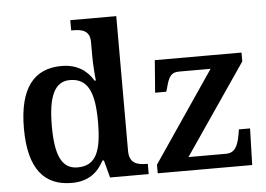

<svg xmlns="http://www.w3.org/2000/svg" viewBox="-53 -831 1264 911"><g transform="rotate(-5 579.0 -375.0)"><path d="M253 10C331 10 377 -26 407 -83H414L436 0H620V-49H615C571 -49 532 -58 532 -118V-760H313V-711H321C365 -711 402 -703 402 -647V-582C402 -550 405 -500 409 -464H403C374 -512 328 -547 252 -547C122 -547 49 -460 49 -267C49 -75 122 10 253 10ZM663 0H1113L1118 -174H1065L1060 -145C1050 -93 1035 -64 993 -64H815L1109 -494V-536H696L684 -382H737L742 -398C756 -452 767 -472 806 -472H956L663 -41ZM287 -61C211 -61 182 -129 182 -267C182 -403 211 -477 286 -477C375 -477 402 -403 402 -268C402 -128 375 -61 287 -61Z"/></g></svg>

Font: Noto Serif SemiBold
Style: Regular
Weight: 600
Designer: Monotype Design Team
Foundry: Monotype Imaging Inc.
Version: Version 2.013